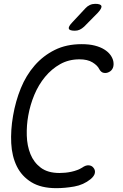

<svg xmlns="http://www.w3.org/2000/svg" viewBox="-20 -970 640 1000"><path d="M48 -367Q61 -443 88.5 -510.5Q116 -578 160.5 -629Q205 -680 265.5 -710Q326 -740 405 -740Q445 -740 474 -732.5Q503 -725 523 -712.5Q543 -700 554.5 -684.5Q566 -669 570 -652Q574 -631 568 -616.5Q562 -602 548 -595Q535 -588 520.5 -590.5Q506 -593 497 -610Q488 -629 462 -645Q436 -661 394 -661Q338 -661 293.5 -636Q249 -611 215 -570Q181 -529 159 -476.5Q137 -424 127 -367Q118 -317 119.5 -264Q121 -211 138.5 -167.5Q156 -124 192.5 -96.5Q229 -69 290 -69Q304 -69 320 -70.5Q336 -72 352 -75.5Q368 -79 382.5 -84.5Q397 -90 408 -97Q426 -110 442 -109Q458 -108 467 -96Q477 -84 474 -68.5Q471 -53 452 -37Q415 -7 366.5 1.5Q318 10 273 10Q194 10 143.5 -21Q93 -52 67.5 -104Q42 -156 38.5 -224Q35 -292 48 -367ZM370 -810Q342 -810 338.5 -820.5Q335 -831 356 -853L425 -927Q435 -938 448 -944Q461 -950 476 -950Q504 -950 508 -939Q512 -928 490 -904L418 -831Q407 -821 395.5 -815.5Q384 -810 370 -810Z"/></svg>

Font: Maple Mono Light
Style: Italic
Weight: 300
Italic angle: -10°
Monospace: yes
Designer: subframe7536
Version: Version 7.000